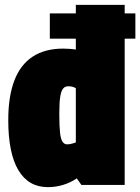

<svg xmlns="http://www.w3.org/2000/svg" viewBox="-20 -760 577 790"><path d="M185 -601V-705H537V-601ZM315 1 296 -26Q271 -9 240.5 0.5Q210 10 177 10Q97 10 55.5 -60Q14 -130 14 -266Q14 -363 39 -428.5Q64 -494 114.5 -527Q165 -560 240 -560Q252 -560 266.5 -559Q281 -558 292 -556V-740H493V1ZM292 -174V-397Q284 -402 276.5 -403.5Q269 -405 261 -405Q248 -405 240 -396Q232 -387 228 -363Q224 -339 224 -292Q224 -241 227 -214Q230 -187 237.5 -176.5Q245 -166 256 -166Q262 -166 267.5 -167Q273 -168 280 -170Q287 -172 292 -174Z"/></svg>

Font: Georama SemiCondensed Black
Style: Regular
Weight: 900
Width: 4
Designer: Jean-Baptiste Levee
Foundry: Production Type
Version: Version 1.001